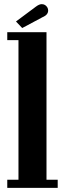

<svg xmlns="http://www.w3.org/2000/svg" viewBox="-20 -905 312 925"><path d="M15 0V-39H69V-711.5H15V-750H204V-39H258V0ZM87 -770 57 -801.5 153 -873Q169 -885 181 -885Q199 -885 208.5 -868.5Q212 -862 212 -854.5Q212 -833.5 185.5 -822.5Z"/></svg>

Font: Imbue 10pt ExtraBold
Style: Regular
Weight: 800
Designer: Tyler Finck
Foundry: Etcetera Type Company
Version: Version 1.102; ttfautohint (v1.8.3)